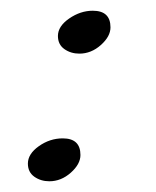

<svg xmlns="http://www.w3.org/2000/svg" viewBox="-20 -328 291 358"><path d="M32 -23Q32 -41 52.5 -55.5Q73 -70 97 -70Q130 -70 130 -39Q130 -22 112 -6Q94 10 72 10Q56 10 44 1.5Q32 -7 32 -23ZM88 -261Q88 -279 109 -293.5Q130 -308 153 -308Q186 -308 186 -277Q186 -260 168 -244Q150 -228 128 -228Q112 -228 100 -236.5Q88 -245 88 -261Z"/></svg>

Font: TypoPRO Dancing Script
Style: Bold
Weight: 700
Designer: Pablo Impallari
Foundry: Pablo Impallari. www.impallari.com Igino Marini. www.ikern.com
Version: Version 1.002